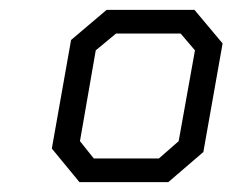

<svg xmlns="http://www.w3.org/2000/svg" viewBox="-20 -720 471 389"><path d="M85 -419 124 -639 196 -700H374L431 -632L392 -412L321 -351H141ZM302 -399 342 -434 375 -618 346 -652H215L174 -618L142 -434L170 -399Z"/></svg>

Font: Chakra Petch Light
Style: Italic
Weight: 300
Italic angle: -10°
Designer: Katatrad Aksorn Co.,Ltd.
Foundry: Cadson Demak Co.,Ltd.
Version: Version 1.000; ttfautohint (v1.6)